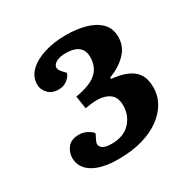

<svg xmlns="http://www.w3.org/2000/svg" viewBox="-118 -943 668 684"><g transform="rotate(-30 216.5 -600.5)"><path d="M397.5 -740Q397.5 -701 370 -672.8Q342.5 -644.5 300 -629V-623Q337 -619.5 363 -608.5Q389 -597.5 402.5 -576.8Q416 -556 416 -521Q416 -489 400 -460.3Q384 -431.5 353.8 -409.3Q323.5 -387 280 -374.5Q236.5 -362 180.5 -362Q113.5 -362 76.5 -385Q39.5 -408 39.5 -448Q39.5 -471 54.5 -489.8Q69.5 -508.5 100.5 -508.5Q119 -508.5 134.8 -500Q150.5 -491.5 155.5 -483L143.5 -458Q136.5 -443.5 146.8 -432.5Q157 -421.5 186 -421.5Q237 -421.5 263.8 -450.5Q290.5 -479.5 290.5 -520Q290.5 -553.5 270.5 -568.2Q250.5 -583 218 -583Q207 -583 194.3 -581.5Q181.5 -580 169.5 -578L161.5 -630.5Q221.5 -640 248.2 -663.8Q275 -687.5 275 -728Q275 -755 258 -769.2Q241 -783.5 205 -783.5Q183.5 -783.5 169.3 -776.7Q155 -770 152 -759.2Q149 -748.5 160.5 -736L175 -720Q170 -705.5 155.3 -694.5Q140.5 -683.5 121.5 -683.5Q92 -683.5 77 -700.5Q62 -717.5 62 -736.5Q62 -768.5 86 -791.5Q110 -814.5 150 -826.8Q190 -839 238 -839Q282 -839 318 -829Q354 -819 375.8 -797.3Q397.5 -775.5 397.5 -740Z"/></g></svg>

Font: Literata
Style: Italic
Weight: 400
Italic angle: -2°
Designer: Latin by Veronika Burian and Jose Scaglione. Greek by Irene Vlachou. Cyrillic by Vera Evstafieva
Foundry: TypeTogether
Version: Version 3.103;gftools[0.9.29]